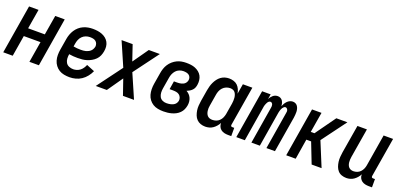

<svg xmlns="http://www.w3.org/2000/svg" viewBox="3 -1222 3993 1923"><g transform="rotate(20 2000.0 -260.0)"><path d="M4 0 90 -520H191L156 -311H334L369 -520H470L384 0H283L320 -223H142L105 0Z M712 8Q682 8 653 2.5Q624 -3 600.5 -17.5Q577 -32 560 -54.5Q543 -77 535 -104.5Q527 -132 527 -161.5Q527 -191 532 -221L552 -341Q556 -366 565 -391Q574 -416 588.5 -438.5Q603 -461 623.5 -479Q644 -497 668.5 -508Q693 -519 718 -523.5Q743 -528 768 -528Q794 -528 819 -524.5Q844 -521 867 -512Q890 -503 908.5 -488Q927 -473 938.5 -452Q950 -431 952.5 -405.5Q955 -380 950 -354Q946 -330 936 -306.5Q926 -283 907.5 -264.5Q889 -246 866.5 -233.5Q844 -221 820.5 -213.5Q797 -206 772.5 -203.5Q748 -201 724 -201Q701 -201 677.5 -202.5Q654 -204 631 -208V-207Q627 -183 628.5 -159.5Q630 -136 641.5 -117Q653 -98 674.5 -89Q696 -80 720 -80Q738 -80 757 -86Q776 -92 791.5 -104Q807 -116 818.5 -133Q830 -150 837 -168L923 -133Q910 -103 888 -75Q866 -47 837.5 -28Q809 -9 776.5 -0.5Q744 8 712 8ZM725 -289Q738 -289 751 -290Q764 -291 777 -294.5Q790 -298 802.5 -304Q815 -310 825.5 -319.5Q836 -329 842.5 -342Q849 -355 852 -368Q854 -384 848.5 -399.5Q843 -415 830.5 -424.5Q818 -434 802 -437Q786 -440 769 -440Q747 -440 725.5 -432Q704 -424 687.5 -407.5Q671 -391 662.5 -369.5Q654 -348 651 -327L646 -296Q665 -292 685 -290.5Q705 -289 725 -289Z M990 0 1187 -265 1076 -520H1194L1250 -355L1366 -520H1484L1287 -255L1398 0H1280L1223 -165L1108 0Z M1712 8Q1682 8 1653 2.5Q1624 -3 1600.5 -17.5Q1577 -32 1560 -54.5Q1543 -77 1535.5 -104.5Q1528 -132 1527.5 -161.5Q1527 -191 1532 -221L1552 -341Q1556 -366 1564 -390.5Q1572 -415 1586.5 -437.5Q1601 -460 1621.5 -478Q1642 -496 1665.5 -507.5Q1689 -519 1714 -523.5Q1739 -528 1764 -528Q1789 -528 1813.5 -525Q1838 -522 1860 -513Q1882 -504 1900.5 -489Q1919 -474 1930 -453.5Q1941 -433 1944 -408.5Q1947 -384 1943 -359Q1941 -344 1935 -328.5Q1929 -313 1917 -300.5Q1905 -288 1890.5 -279.5Q1876 -271 1861 -265Q1878 -256 1891.5 -242Q1905 -228 1913 -210Q1921 -192 1923 -171Q1925 -150 1921 -129Q1917 -107 1907.5 -86Q1898 -65 1881 -48Q1864 -31 1843 -20Q1822 -9 1800 -3Q1778 3 1756 5.5Q1734 8 1712 8ZM1712 -80Q1724 -80 1735 -81Q1746 -82 1757 -84.5Q1768 -87 1779.5 -92Q1791 -97 1800 -104.5Q1809 -112 1815 -123Q1821 -134 1823 -145Q1826 -163 1819 -180Q1812 -197 1798.5 -207Q1785 -217 1767 -220Q1749 -223 1731 -223H1696L1710 -311H1745Q1755 -311 1765.5 -312Q1776 -313 1786 -315.5Q1796 -318 1806 -322.5Q1816 -327 1824 -334.5Q1832 -342 1837 -351.5Q1842 -361 1844 -371Q1847 -387 1841.5 -402Q1836 -417 1824 -425.5Q1812 -434 1796.5 -437Q1781 -440 1765 -440Q1744 -440 1722.5 -431.5Q1701 -423 1686 -406Q1671 -389 1662.5 -368.5Q1654 -348 1651 -327L1631 -207Q1627 -184 1628.5 -161Q1630 -138 1639.5 -119Q1649 -100 1669 -90Q1689 -80 1712 -80Z M2159 8Q2132 8 2108 -0.5Q2084 -9 2067 -26.5Q2050 -44 2041 -67.5Q2032 -91 2028 -116.5Q2024 -142 2026 -168.5Q2028 -195 2032 -221L2052 -341Q2056 -363 2062 -385Q2068 -407 2078 -428Q2088 -449 2102 -468Q2116 -487 2135 -501Q2154 -515 2176.5 -521.5Q2199 -528 2221 -528Q2246 -528 2270 -520.5Q2294 -513 2310.5 -497Q2327 -481 2337 -459Q2347 -437 2351 -413L2369 -520H2470L2400 -100Q2400 -96 2400 -92Q2400 -88 2402.5 -85Q2405 -82 2409 -81Q2413 -80 2418 -80H2437V8H2403Q2382 8 2362.5 3.5Q2343 -1 2327.5 -12.5Q2312 -24 2304 -42Q2296 -60 2296 -81Q2286 -62 2271.5 -45Q2257 -28 2239 -15.5Q2221 -3 2200 2.5Q2179 8 2159 8ZM2202 -80Q2222 -80 2241.5 -86.5Q2261 -93 2276.5 -108Q2292 -123 2300.5 -142Q2309 -161 2313 -181L2333 -301Q2335 -316 2336 -332Q2337 -348 2335.5 -363Q2334 -378 2329.5 -392Q2325 -406 2316.5 -417.5Q2308 -429 2294 -434.5Q2280 -440 2264 -440Q2243 -440 2222 -431.5Q2201 -423 2185.5 -406Q2170 -389 2162 -368.5Q2154 -348 2151 -327L2131 -207Q2128 -192 2127.5 -177.5Q2127 -163 2129 -149Q2131 -135 2136 -122Q2141 -109 2150.5 -99Q2160 -89 2173.5 -84.5Q2187 -80 2202 -80Z M2488 0 2574 -520H2665L2656 -466Q2662 -479 2670.5 -490Q2679 -501 2689.5 -510Q2700 -519 2713 -523.5Q2726 -528 2739 -528Q2755 -528 2768.5 -521Q2782 -514 2790 -502Q2798 -490 2802 -475Q2806 -460 2806 -445Q2812 -460 2820.5 -474.5Q2829 -489 2841 -501.5Q2853 -514 2868.5 -521Q2884 -528 2899 -528H2900Q2916 -528 2929.5 -521Q2943 -514 2951 -501.5Q2959 -489 2963 -474Q2967 -459 2967.5 -443.5Q2968 -428 2966.5 -412Q2965 -396 2963 -380L2900 0H2809L2874 -395Q2876 -404 2876.5 -413Q2877 -422 2874 -430Q2871 -438 2864.5 -444Q2858 -450 2849 -450Q2841 -450 2833.5 -444Q2826 -438 2821 -430.5Q2816 -423 2812.5 -415Q2809 -407 2806.5 -398.5Q2804 -390 2802 -381.5Q2800 -373 2799 -365L2739 0H2649L2714 -395Q2716 -404 2716 -413Q2716 -422 2713.5 -430Q2711 -438 2704.5 -444Q2698 -450 2689 -450Q2680 -450 2672.5 -444Q2665 -438 2660.5 -430.5Q2656 -423 2652.5 -415Q2649 -407 2646 -398.5Q2643 -390 2641.5 -381.5Q2640 -373 2639 -365L2579 0Z M3291 0 3207 -216H3156L3121 0H3020L3106 -520H3207L3171 -304H3210L3365 -520H3483L3290 -260L3397 0Z M3663 8Q3636 8 3612 -0.5Q3588 -9 3572 -27Q3556 -45 3547.5 -68.5Q3539 -92 3535.5 -117.5Q3532 -143 3534 -169Q3536 -195 3540 -221L3590 -520H3691L3639 -207Q3637 -193 3636 -178.5Q3635 -164 3636.5 -150Q3638 -136 3642.5 -123Q3647 -110 3656 -100Q3665 -90 3678 -85Q3691 -80 3706 -80Q3725 -80 3744.5 -87Q3764 -94 3778.5 -109Q3793 -124 3801.5 -143Q3810 -162 3813 -181L3869 -520H3970L3900 -100Q3900 -96 3900 -92Q3900 -88 3902.5 -85Q3905 -82 3909 -81Q3913 -80 3918 -80H3937V8H3903Q3882 8 3862.5 3.5Q3843 -1 3828 -12Q3813 -23 3804 -41Q3795 -59 3797 -80Q3787 -61 3773 -44.5Q3759 -28 3741 -15.5Q3723 -3 3703 2.5Q3683 8 3663 8Z"/></g></svg>

Font: Iosevka Semibold
Style: Italic
Weight: 600
Italic angle: -9°
Monospace: yes
Designer: Belleve Invis
Foundry: Belleve Invis
Version: Version 32.5.0; ttfautohint (v1.8.4)